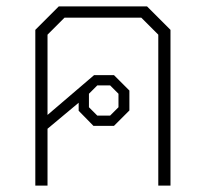

<svg xmlns="http://www.w3.org/2000/svg" viewBox="-20 -578 641 598"><path d="M511 -485V0H473V-470L420 -523H181L128 -470V-220L273 -344H335L383 -296V-234L335 -186H271L225 -233V-258L128 -177V0H90V-485L163 -558H438ZM257 -244 283 -218H323L349 -244V-286L323 -312H283L257 -286Z"/></svg>

Font: Chakra Petch ExtraLight
Style: Regular
Weight: 275
Designer: Katatrad Aksorn Co.,Ltd.
Foundry: Cadson Demak Co.,Ltd.
Version: Version 1.000; ttfautohint (v1.6)